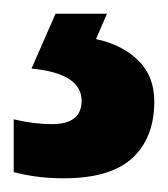

<svg xmlns="http://www.w3.org/2000/svg" viewBox="-38 -20 245 280"><path d="M187 128Q187 181 155 210.5Q123 240 55 240Q33 240 15 237.5Q-3 235 -18 231V154Q11 161 38 161Q81 161 81 127Q81 87 8 80L43 0H118L102 37Q140 45 163.5 68Q187 91 187 128Z"/></svg>

Font: Noto Sans Arabic Cond
Style: Bold
Weight: 700
Width: 3
Designer: Monotype Design Team, Nadine Chahine, Nizar Qandah and Khaled Hosny
Foundry: Monotype Imaging Inc.
Version: Version 2.012; ttfautohint (v1.8.4.7-5d5b)